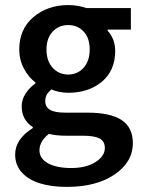

<svg xmlns="http://www.w3.org/2000/svg" viewBox="-20 -523 560 760"><path d="M244.1 216.8Q184.6 216.8 139.2 203.1Q93.8 189.5 66.9 160.2Q40 130.9 40 88.9Q40 27.3 109.9 -16.1V-20Q65.9 -48.3 65.9 -102.1Q65.9 -128.9 81.3 -152.6Q96.7 -176.3 120.1 -192.9V-196.8Q92.8 -217.3 74.5 -251.7Q56.2 -286.1 56.2 -327.1Q56.2 -408.2 112.5 -455.6Q168.9 -502.9 250 -502.9Q287.6 -502.9 321.8 -491.2H498V-405.8H405.8V-401.9Q436 -368.2 436 -321.8Q436 -243.7 383.5 -199.7Q331.1 -155.8 250 -155.8Q215.8 -155.8 183.1 -168.9Q170.9 -158.2 165 -147.9Q159.2 -137.7 159.2 -122.1Q159.2 -100.1 177.5 -88.6Q195.8 -77.1 238.8 -77.1H326.2Q416.5 -77.1 461.2 -47.9Q505.9 -18.6 505.9 43.9Q505.9 118.2 433.8 167.5Q361.8 216.8 244.1 216.8ZM250 -228Q286.6 -228 310.8 -254.6Q335 -281.2 335 -327.1Q335 -372.6 311 -398.2Q287.1 -423.8 250 -423.8Q212.9 -423.8 188.5 -397.9Q164.1 -372.1 164.1 -327.1Q164.1 -281.2 188.5 -254.6Q212.9 -228 250 -228ZM262.2 142.1Q320.3 142.1 357.7 118.7Q395 95.2 395 63Q395 35.6 373.8 24.9Q352.5 14.2 308.1 14.2H241.2Q202.1 14.2 173.8 6.8Q136.2 36.1 136.2 71.8Q136.2 104.5 169.9 123.3Q203.6 142.1 262.2 142.1Z"/></svg>

Font: Source Sans 3 Semibold
Style: Regular
Weight: 600
Designer: Paul D. Hunt
Foundry: Adobe
Version: Version 3.052;hotconv 1.1.0;makeotfexe 2.6.0